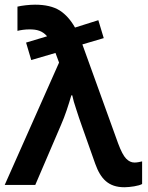

<svg xmlns="http://www.w3.org/2000/svg" viewBox="-20 -786 627 816"><path d="M129.9 0 238.8 -253.9C256.3 -293 272 -342.3 283.2 -380.9H287.1C290.5 -364.7 295.9 -344.7 304.2 -320.8C312 -296.4 319.8 -272.9 328.1 -250L384.8 -89.8C407.7 -25.9 440.9 9.8 508.8 9.8C521 9.8 534.7 8.3 550.3 5.9C565.4 3.4 576.7 0 584 -3.9V-100.1C574.7 -97.7 561.5 -95.2 551.8 -95.2C538.6 -95.2 526.9 -100.6 516.1 -111.8C505.4 -122.6 494.1 -144 481.9 -176.8L330.1 -597.2L420.9 -624L397.9 -700.2L298.8 -668.9C280.8 -700.7 259.3 -725.1 233.4 -741.7C207.5 -757.8 172.9 -766.1 128.9 -766.1C105 -766.1 71.3 -762.2 54.2 -757.8V-654.8C67.4 -658.2 85.9 -661.1 106 -661.1C137.7 -661.1 160.2 -654.8 180.2 -631.8L90.8 -605L112.8 -530.8L215.8 -561L231 -520L0 0Z"/></svg>

Font: Noto Reveo Sans
Style: Regular
Weight: 600
Designer: Monotype Design Team
Foundry: Monotype Imaging Inc.
Version: Version 2.007